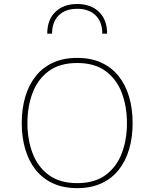

<svg xmlns="http://www.w3.org/2000/svg" viewBox="-20 -949 783 974"><path d="M219.7 -778.3H244.1Q244.1 -837.4 277.8 -870.8Q311.5 -904.3 371.6 -904.3Q431.6 -904.3 465.3 -870.8Q499 -837.4 499 -778.3H523.4Q523.4 -848.6 482.2 -888.7Q440.9 -928.7 371.6 -928.7Q302.2 -928.7 261 -888.7Q219.7 -848.6 219.7 -778.3ZM371.6 -655.3Q301.8 -655.3 249 -631.1Q196.3 -606.9 161.1 -562.5Q126 -518.1 108.2 -457.8Q90.3 -397.5 90.3 -324.7Q90.3 -252.4 108.2 -191.9Q126 -131.3 161.1 -87.2Q196.3 -43 249 -18.8Q301.8 5.4 371.6 5.4Q441.4 5.4 494.1 -18.8Q546.9 -43 582 -87.2Q617.2 -131.3 635 -191.9Q652.8 -252.4 652.8 -324.7Q652.8 -397.5 635 -457.8Q617.2 -518.1 582 -562.5Q546.9 -606.9 494.1 -631.1Q441.4 -655.3 371.6 -655.3ZM371.6 -629.4Q460.4 -629.4 516.1 -588.1Q571.8 -546.9 597.9 -477.8Q624 -408.7 624 -324.7Q624 -240.7 597.9 -171.6Q571.8 -102.5 516.1 -61.3Q460.4 -20 371.6 -20Q283.2 -20 227.3 -61.3Q171.4 -102.5 145.3 -171.6Q119.1 -240.7 119.1 -324.7Q119.1 -408.7 145.3 -477.8Q171.4 -546.9 227.1 -588.1Q282.7 -629.4 371.6 -629.4Z"/></svg>

Font: Estedad-FD VF
Style: Regular
Weight: 100
Designer: Amin Abedi
Version: Version 7.3